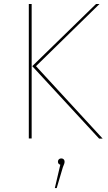

<svg xmlns="http://www.w3.org/2000/svg" viewBox="-20 -701 548 971"><path d="M140.1 -680.9H125.7V-0.6H140.1ZM483.3 -680.9H465.7L143.1 -366.4L481.3 0H499.3L162 -366.4ZM289.6 100.1C279.7 100.1 273 107.3 273 116.3C273 124.9 277.1 129.9 285 132L257.3 250.1H266.8L297.8 145.3C304.4 129.1 306.6 124.3 306.6 116.3C306.6 107.3 300.7 100.1 289.6 100.1Z"/></svg>

Font: Fira Sans Hair
Style: Regular
Weight: 100
Designer: bBox Type GmbH & Carrois Corporate GbR & Edenspiekermann AG
Foundry: bBox Type GmbH & Carrois Corporate GbR & Edenspiekermann AG
Version: Version 4.300;PS 004.300;hotconv 1.0.88;makeotf.lib2.5.64775